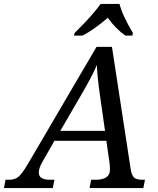

<svg xmlns="http://www.w3.org/2000/svg" viewBox="-76 -951 801 971"><path d="M199.2 -238.8 139.2 -133.8Q120.1 -100.6 120.1 -78.1Q120.1 -42 175.8 -42H199.2L190.9 0H-56.2L-47.9 -42H-28.8Q-2 -42 16.1 -55.9Q34.2 -69.8 64 -120.1L412.1 -713.9H490.2L585 -95.2Q589.8 -64 602.1 -53Q614.3 -42 644 -42H657.2L648.9 0H377L384.8 -42H408.2Q480 -42 480 -92.8Q480 -113.3 478 -127L461.9 -238.8ZM430.2 -463.9Q415 -570.3 414.1 -622.1Q391.1 -567.9 335.9 -473.1L229 -289.1H455.1ZM301.3 -784.2Q392.1 -873.5 433.1 -931.2H528.3Q542.5 -874 596.2 -784.2L593.3 -771H558.1Q511.7 -802.7 469.2 -860.8Q396 -798.8 341.3 -771H298.3Z"/></svg>

Font: Droid Serif
Style: Italic
Weight: 400
Italic angle: -12°
Designer: Monotype Design team
Foundry: Monotype Imaging Inc.
Version: Version 1.03